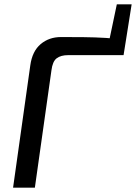

<svg xmlns="http://www.w3.org/2000/svg" viewBox="-20 -861 624 881"><path d="M260 -691Q311 -691 363.5 -690.5Q416 -690 465.5 -687Q515 -684 558 -677L547 -608H293Q259 -608 240 -593.5Q221 -579 216 -538L140 0H40L119 -561Q128 -626 166.5 -658.5Q205 -691 260 -691ZM584 -841 558 -677 478 -660 516 -841Z"/></svg>

Font: Exo 2 Medium
Style: Italic
Weight: 500
Italic angle: -8°
Designer: Natanael Gama
Foundry: Natanael Gama
Version: Version 2.010